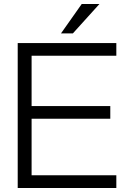

<svg xmlns="http://www.w3.org/2000/svg" viewBox="-20 -934 630 954"><path d="M68 -720H558V-657H137V-407H528V-344H137V-63H558V0H68ZM386 -914H474L342 -768H283Z"/></svg>

Font: Aspekta 300
Style: Regular
Weight: 300
Designer: Ivo Dolenc
Version: Version 2.000